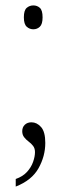

<svg xmlns="http://www.w3.org/2000/svg" viewBox="-20 -534 246 708"><path d="M38 154V126Q64 117 79.5 100Q95 83 102 63Q109 43 109 27Q109 13 102 4Q95 -5 85.5 -12Q76 -19 69 -28Q62 -37 62 -50Q62 -65 71.5 -74Q81 -83 96 -83Q116 -83 131.5 -65.5Q147 -48 147 -7Q147 42 122 86.5Q97 131 38 154ZM103 -426Q89 -426 78.5 -435.5Q68 -445 68 -470Q68 -496 78.5 -505Q89 -514 103 -514Q117 -514 127 -505Q137 -496 137 -470Q137 -445 127 -435.5Q117 -426 103 -426Z"/></svg>

Font: Noto Serif Khmer Condensed ExtraLight
Style: Regular
Weight: 250
Width: 3
Designer: Danh Hong and the Monotype Design Team
Foundry: Monotype Imaging Inc.
Version: Version 2.004